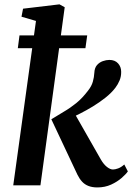

<svg xmlns="http://www.w3.org/2000/svg" viewBox="-20 -832 596 862"><path d="M39.5 0 141.5 -738 76.5 -757 83.5 -793 247 -812.5 270.5 -799.5 161.5 0ZM417 9.5Q394.5 9.5 377.5 3Q360.5 -3.5 348.5 -16.5Q336.5 -29.5 327.5 -48L210.5 -296.5Q239 -314.5 267 -330.8Q295 -347 322.5 -369.2Q350 -391.5 376 -426Q391 -445 396.8 -465.2Q402.5 -485.5 403.5 -505Q404.5 -527 415.2 -539.5Q426 -552 441.5 -557.5Q457 -563 471 -563Q496 -563 510 -547.5Q524 -532 524 -510Q524.5 -489.5 517 -471.2Q509.5 -453 498 -438Q480.5 -415 453.8 -393.8Q427 -372.5 397 -354.2Q367 -336 339.2 -322Q311.5 -308 291 -298.5L305 -340L433 -115.5Q445.5 -94 460.2 -82.5Q475 -71 487 -71Q496.5 -71 510 -75.8Q523.5 -80.5 538 -93.5L554 -62.5Q545.5 -50 526 -33Q506.5 -16 478.8 -3.2Q451 9.5 417 9.5ZM67.5 -673H371.5L363.5 -615.5H60Z"/></svg>

Font: Merriweather 24pt SemiBold
Style: Italic
Weight: 600
Italic angle: -7.8°
Version: Version 2.101